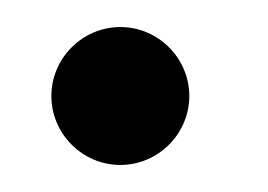

<svg xmlns="http://www.w3.org/2000/svg" viewBox="-20 -394 198 142"><path d="M69 -272C97 -272 120 -295 120 -323C120 -351 97 -374 69 -374C41 -374 18 -351 18 -323C18 -295 41 -272 69 -272Z"/></svg>

Font: Picaflor 36 pt
Style: Regular
Weight: 400
Designer: Ariel Martín Pérez
Foundry: Tunera Type Foundry
Version: Version 1.000;hotconv 1.0.109;makeotfexe 2.5.65596